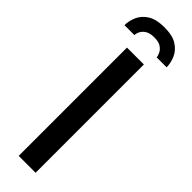

<svg xmlns="http://www.w3.org/2000/svg" viewBox="-302 -864 860 860"><g transform="rotate(45 127.5 -434.5)"><path d="M73 0V-686H180V0ZM-6 -749Q-6 -777 6.5 -805Q19 -833 48 -851Q77 -869 128 -869Q179 -869 207.5 -851Q236 -833 248.5 -805Q261 -777 261 -749H198Q197 -761 190 -774Q183 -787 168.5 -796Q154 -805 128 -805Q101 -805 86 -796Q71 -787 64 -774Q57 -761 57 -749Z"/></g></svg>

Font: Archivo SemiCondensed Medium
Style: Regular
Weight: 500
Width: 4
Designer: Hector Gatti
Foundry: Omnibus-Type
Version: Version 2.001